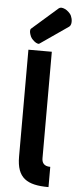

<svg xmlns="http://www.w3.org/2000/svg" viewBox="-63 -982 412 1029"><g transform="rotate(5 143.0 -468.0)"><path d="M125 -748.5 275.4 -852.5C279.8 -856 282.7 -860.8 284.2 -867.2C285.2 -871.1 285.6 -875.5 285.6 -879.9C285.6 -885.3 285.2 -890.6 283.7 -896.5C281.2 -907.2 277.3 -915.5 272 -921.9C267.6 -927.2 261.7 -933.1 254.9 -938C248 -942.9 240.7 -946.3 233.9 -948.2C230.5 -949.2 227.5 -949.7 224.6 -949.7C219.2 -949.7 214.4 -948.2 210.4 -944.8L72.8 -824.2C70.8 -822.8 69.3 -820.3 68.8 -817.9C68.4 -815.4 67.9 -813 67.9 -810.5C67.9 -805.7 68.8 -800.3 70.8 -793.9C73.7 -784.2 77.1 -776.9 81.1 -772C85 -767.1 89.8 -762.2 96.2 -756.8C102.5 -751.5 108.4 -748.5 113.8 -747.1C115.7 -746.6 117.2 -746.1 118.7 -746.1C121.1 -746.1 123 -747.1 125 -748.5ZM193.8 -137.2V-710H67.9V-134.8C67.9 -19.5 123.5 14.2 239.3 14.2V-94.7C204.1 -94.7 193.8 -114.3 193.8 -137.2Z"/></g></svg>

Font: Tuffy
Style: Bold
Weight: 700
Designer: Thatcher Ulrich, Karoly Barta, Michael Everson
Version: Version 001.270